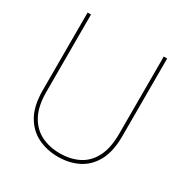

<svg xmlns="http://www.w3.org/2000/svg" viewBox="-164 -833 942 978"><g transform="rotate(30 306.5 -344.0)"><path d="M309 12Q243 12 189.5 -14.5Q136 -41 104.5 -97Q73 -153 73 -243V-700H93V-246Q93 -161 121.5 -108.5Q150 -56 198.5 -32Q247 -8 308 -8Q370 -8 418 -32Q466 -56 493.5 -108.5Q521 -161 521 -246V-700H541V-243Q541 -153 510.5 -97Q480 -41 427.5 -14.5Q375 12 309 12Z"/></g></svg>

Font: DM Sans 10pt Thin
Style: Regular
Weight: 250
Version: Version 4.004;gftools[0.9.30]